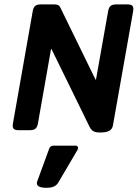

<svg xmlns="http://www.w3.org/2000/svg" viewBox="-20 -600 640 885"><path d="M594.7 -559.1Q594.7 -556.6 593.8 -548.8L500.5 -21.5Q497.6 -5.4 484.1 2.7Q470.7 10.7 441.4 10.7Q419.9 10.7 409.7 4.4Q399.4 -2 392.6 -16.1L217.3 -374H215.3L154.8 -30.8Q151.9 -14.2 143.6 -7.1Q135.3 0 118.7 0H64.9Q51.3 0 44.9 -4.9Q38.6 -9.8 38.6 -20.5Q38.6 -22.9 39.6 -30.8L130.9 -548.8Q133.8 -565.4 142.1 -572.5Q150.4 -579.6 167 -579.6H232.4Q251 -579.6 256.8 -567.9L420.4 -232.9H422.4L478.5 -548.8Q481.4 -565.4 489.7 -572.5Q498 -579.6 514.6 -579.6H568.4Q582 -579.6 588.4 -574.7Q594.7 -569.8 594.7 -559.1ZM339.8 82Q339.8 86.9 336.4 92.3L248.5 241.7Q241.2 253.9 228.5 259.8Q215.8 265.6 194.3 265.6Q149.9 265.6 149.9 244.6Q149.9 240.2 152.3 233.9L207 84.5Q209 78.1 214.6 74.7Q220.2 71.3 227.1 71.3H327.6Q333.5 71.3 336.7 74.2Q339.8 77.1 339.8 82Z"/></svg>

Font: Courier Prime Sans
Style: Bold Italic
Weight: 700
Italic angle: -10°
Designer: Alan Dague-Greene
Foundry: Quote-Unquote Apps
Version: Version 3.020